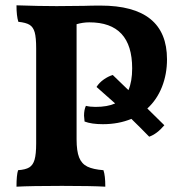

<svg xmlns="http://www.w3.org/2000/svg" viewBox="-20 -699 683 722"><path d="M534 -291 598 -228Q570 -195 541 -185Q508 -219 474 -252Q426 -232 367 -232Q324 -232 298 -242Q296 -258 296 -264Q296 -286 303 -301Q319 -297 339 -297Q384 -297 413 -310L343 -372Q353 -388 370 -400Q387 -412 404 -417L463 -360Q477 -393 477 -442Q477 -615 316 -615Q292 -615 268 -608V-175Q268 -131 277.5 -107Q287 -83 308.5 -72.5Q330 -62 369 -59Q376 -39 376 3Q324 0 213 0Q97 0 42 3Q42 -41 48 -59Q76 -61 90 -69.5Q104 -78 110 -98.5Q116 -119 116 -160V-517Q116 -558 110.5 -577.5Q105 -597 91.5 -605.5Q78 -614 49 -617Q42 -639 42 -679Q129 -676 193 -676L296 -677Q322 -678 358 -678Q608 -678 608 -476Q608 -420 589 -372Q570 -324 534 -291Z"/></svg>

Font: Vollkorn SC
Style: Bold
Weight: 700
Designer: Friedrich Althausen
Foundry: Friedrich Althausen
Version: Version 4.015